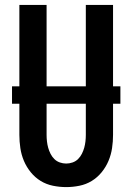

<svg xmlns="http://www.w3.org/2000/svg" viewBox="-20 -755 540 783"><path d="M250 8Q223 8 196 2.5Q169 -3 146 -17Q123 -31 105.5 -52.5Q88 -74 77.5 -99Q67 -124 63 -151Q59 -178 59 -205V-332H29V-403H59V-735H170V-403H330V-735H441V-403H471V-332H441V-205Q441 -178 437 -151Q433 -124 422.5 -99Q412 -74 394.5 -52.5Q377 -31 354 -17Q331 -3 304 2.5Q277 8 250 8ZM250 -88Q263 -88 276 -92.5Q289 -97 298.5 -106.5Q308 -116 314 -128Q320 -140 323.5 -152.5Q327 -165 328.5 -178.5Q330 -192 330 -205V-332H170V-205Q170 -192 171.5 -178.5Q173 -165 176.5 -152.5Q180 -140 186 -128Q192 -116 201.5 -106.5Q211 -97 224 -92.5Q237 -88 250 -88Z"/></svg>

Font: Iosevka Algr
Style: Bold
Weight: 700
Monospace: yes
Designer: Belleve Invis
Foundry: Belleve Invis
Version: Version 26.0.2; ttfautohint (v1.8.3)